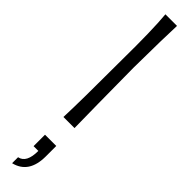

<svg xmlns="http://www.w3.org/2000/svg" viewBox="-318 -555 796 796"><g transform="rotate(45 80.0 -157.0)"><path d="M44 -600H112Q109 -537 107 -349Q107 -339 109 -141L111 0H46Q50 -92 50 -340Q52 -514 44 -600ZM110 106V167Q110 267 31 286V251Q72 243 72 173H44V106Z"/></g></svg>

Font: GFS Neohellenic Rg
Style: Regular
Weight: 400
Designer: Takis Katsoulidis and George D. Matthiopoulos
Foundry: Takis Katsoulidis and George D. Matthiopoulos
Version: Version 1.0